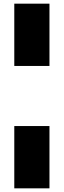

<svg xmlns="http://www.w3.org/2000/svg" viewBox="-20 -780 348 1048"><path d="M58 -760H250V-420H58ZM250 -92V248H58V-92Z"/></svg>

Font: Kufam Black
Style: Regular
Weight: 900
Designer: Wael Morcos, Artur Schmal
Foundry: Original Type
Version: Version 1.301; ttfautohint (v1.8.3)